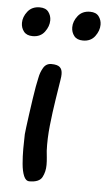

<svg xmlns="http://www.w3.org/2000/svg" viewBox="-50 -715 410 734"><g transform="rotate(5 155.0 -348.0)"><path d="M91 -15Q77 -15 69.5 -33Q62 -51 59.5 -79Q57 -107 57 -137Q57 -151 57.5 -165.5Q58 -180 58 -193Q58 -197 61 -219.5Q64 -242 68 -272Q72 -302 76.5 -331.5Q81 -361 84 -378Q87 -391 91 -412.5Q95 -434 105.5 -451.5Q116 -469 136 -469Q159 -469 168.5 -460.5Q178 -452 178 -434Q178 -429 177.5 -424Q177 -419 176 -413Q171 -381 163.5 -333.5Q156 -286 150.5 -234.5Q145 -183 147 -137Q148 -126 149.5 -111.5Q151 -97 151 -83Q151 -57 140 -36Q129 -15 91 -15ZM248 -569Q225 -569 214 -583Q203 -597 203 -616Q203 -639 219.5 -660Q236 -681 266 -681Q289 -681 299.5 -667Q310 -653 310 -635Q310 -612 294 -590.5Q278 -569 248 -569ZM55 -569Q32 -569 21 -583Q10 -597 10 -616Q10 -639 26.5 -660Q43 -681 73 -681Q96 -681 106.5 -667Q117 -653 117 -635Q117 -612 101 -590.5Q85 -569 55 -569Z"/></g></svg>

Font: Fuzzy Bubbles
Style: Regular
Weight: 400
Designer: Robert E. Leuschke
Foundry: Robert E. Leuschke
Version: Version 1.010; ttfautohint (v1.8.3)